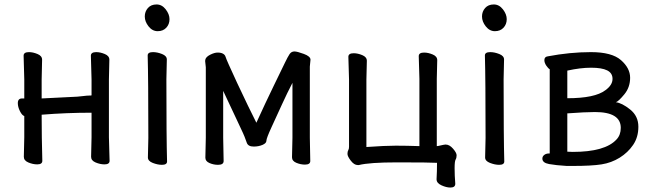

<svg xmlns="http://www.w3.org/2000/svg" viewBox="-20 -724 2936 862"><path d="M147 14Q128 14 107.5 5.5Q87 -3 87 -20L89 -108V-203Q79 -206 69.5 -225Q60 -244 60 -261Q60 -282 79 -282H89V-367L86 -474Q86 -490 110 -490Q128 -490 148.5 -481.5Q169 -473 169 -456L167 -367V-282L327 -290Q341 -291 356 -293Q371 -295 381 -295Q391 -295 391 -296V-367L388 -474Q388 -490 412 -490Q430 -490 450.5 -481.5Q471 -473 471 -456L469 -367V-108L472 -2Q472 14 449 14Q430 14 409.5 5.5Q389 -3 389 -20L391 -108V-218Q278 -218 167 -209Q167 -109 170 -2Q170 14 147 14Z M707 16Q688 16 666 7.5Q644 -1 644 -17L646 -105Q646 -368 643 -475Q643 -490 667 -490Q686 -490 707.5 -481.5Q729 -473 729 -457L727 -368Q727 -105 730 1Q730 16 707 16ZM741 -638Q741 -615 726.5 -599.5Q712 -584 688 -584Q664 -584 647 -605.5Q630 -627 630 -650Q630 -672 644 -688Q658 -704 683 -704Q707 -704 724 -682Q741 -660 741 -638Z M959 16Q939 16 920.5 8Q902 0 902 -16L904 -106V-422L901 -450L902 -457Q905 -469 924 -478.5Q943 -488 957 -488Q972 -488 981 -483Q990 -478 992.5 -469.5Q995 -461 1007.5 -433Q1020 -405 1044.5 -352Q1069 -299 1093 -250Q1117 -201 1131 -173Q1172 -263 1209.5 -340Q1247 -417 1259.5 -443Q1272 -469 1280 -481Q1288 -493 1302 -493Q1314 -493 1344 -482Q1374 -471 1374 -456L1371 -425V-106L1373 -1Q1373 15 1349 15Q1330 15 1310.5 7Q1291 -1 1291 -18L1293 -106V-352Q1270 -308 1246.5 -256.5Q1223 -205 1199.5 -154Q1176 -103 1176 -92Q1176 -81 1158.5 -73.5Q1141 -66 1119 -66Q1094 -66 1088 -83L1081 -102Q1078 -113 1042 -188.5Q1006 -264 982 -316V-106L984 -1Q984 16 959 16Z M2002 118Q1984 118 1962 108Q1940 98 1940 81V80Q1942 46 1942 7Q1912 5 1762 5Q1639 5 1591 17H1586Q1570 17 1555 -2.5Q1540 -22 1540 -33Q1540 -44 1543.5 -49.5Q1547 -55 1547 -65V-367L1544 -469Q1544 -485 1568 -485Q1586 -485 1606.5 -476.5Q1627 -468 1627 -451L1625 -367V-64Q1709 -70 1757 -70Q1805 -70 1863 -68V-370L1860 -472Q1860 -488 1884 -488Q1902 -488 1922.5 -479.5Q1943 -471 1943 -454L1941 -370V-68Q1946 -68 1958 -71Q1970 -74 1979 -75H1981Q1998 -75 2014 -56.5Q2030 -38 2030 -27Q2030 -15 2025.5 -7.5Q2021 0 2021 31Q2021 64 2024 101Q2024 118 2002 118Z M2221 16Q2202 16 2180 7.5Q2158 -1 2158 -17L2160 -105Q2160 -368 2157 -475Q2157 -490 2181 -490Q2200 -490 2221.5 -481.5Q2243 -473 2243 -457L2241 -368Q2241 -105 2244 1Q2244 16 2221 16ZM2255 -638Q2255 -615 2240.5 -599.5Q2226 -584 2202 -584Q2178 -584 2161 -605.5Q2144 -627 2144 -650Q2144 -672 2158 -688Q2172 -704 2197 -704Q2221 -704 2238 -682Q2255 -660 2255 -638Z M2524 21Q2475 18 2445 12.5Q2415 7 2415 -12Q2415 -22 2423.5 -28.5Q2432 -35 2445 -35H2448V-413Q2441 -417 2432.5 -429.5Q2424 -442 2424 -454Q2424 -469 2439 -471Q2539 -490 2633 -490Q2727 -490 2768 -454Q2809 -418 2809 -375Q2809 -332 2783 -300.5Q2757 -269 2745 -265Q2772 -262 2809 -232.5Q2846 -203 2846 -155Q2846 -108 2822.5 -73.5Q2799 -39 2762 -16Q2725 7 2680.5 14Q2636 21 2552 21ZM2551 -42Q2697 -42 2748 -98Q2767 -118 2767 -150Q2767 -221 2651 -221Q2608 -221 2527 -215V-43ZM2527 -283Q2651 -283 2698 -319Q2730 -342 2730 -370Q2730 -396 2706 -408Q2682 -420 2634 -420Q2586 -420 2527 -407Z"/></svg>

Font: LXGW WenKai TC
Style: Bold
Weight: 700
Designer: LXGW / Fontworks Inc.
Foundry: LXGW / Fontworks Inc.
Version: Version 1.330;April 28, 2024